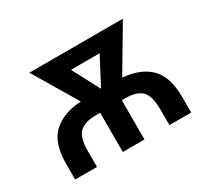

<svg xmlns="http://www.w3.org/2000/svg" viewBox="-110 -704 955 879"><g transform="rotate(-30 367.5 -264.0)"><path d="M176.5 0H61.1V-82Q61.1 -192.5 114.2 -241.8Q167.3 -291.2 262.1 -296.5L123.9 -528.4H618.3L480.8 -296.2Q571.7 -289.4 623 -240.1Q674.4 -190.7 674.4 -82V0H559.3V-82Q559.3 -155.2 532.1 -181.3Q505 -207.4 448.2 -207.4H428.3L427.6 -206V0H312.9V-207.4H289.1Q232.6 -207.4 204.4 -181.8Q176.1 -156.2 176.5 -82ZM371.4 -300.4 447.1 -444.6H295.5Z"/></g></svg>

Font: Inter UI Medium
Style: Regular
Weight: 500
Designer: Rasmus Andersson
Foundry: rsms
Version: 3.2;8d6f07862